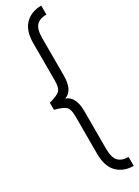

<svg xmlns="http://www.w3.org/2000/svg" viewBox="-239 -717 678 934"><g transform="rotate(-30 100.0 -250.0)"><path d="M75 -560V-350Q75 -310 60.5 -296Q46 -282 0 -270V-230Q47 -218 61 -204Q75 -190 75 -150V60Q75 131 109.5 165.5Q144 200 200 200V150Q163 150 144 130.5Q125 111 125 60V-150Q125 -233 75 -250Q125 -267 125 -350V-560Q125 -611 144 -630.5Q163 -650 200 -650V-700Q144 -700 109.5 -665.5Q75 -631 75 -560Z"/></g></svg>

Font: Millimetre
Style: Light
Weight: 200
Designer: Jérémy Landes
Version: Version 1.0